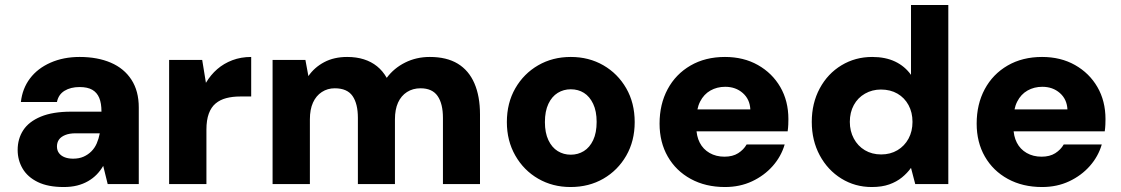

<svg xmlns="http://www.w3.org/2000/svg" viewBox="-20 -740 4509 772"><path d="M236 12Q173 12 132 -8Q91 -28 71 -62Q51 -96 51 -137Q51 -182 73.5 -216.5Q96 -251 144 -271Q192 -291 266 -291H388Q388 -325 379 -346.5Q370 -368 351 -379Q332 -390 300 -390Q264 -390 239.5 -375Q215 -360 209 -330H64Q70 -384 100.5 -424.5Q131 -465 183 -488Q235 -511 300 -511Q372 -511 425.5 -488Q479 -465 508.5 -419.5Q538 -374 538 -308V0H413L395 -73Q384 -54 369 -38.5Q354 -23 334 -11.5Q314 0 290 6Q266 12 236 12ZM274 -102Q298 -102 316 -110Q334 -118 347.5 -131.5Q361 -145 369 -163.5Q377 -182 381 -203V-204H284Q259 -204 242 -197Q225 -190 217 -178.5Q209 -167 209 -151Q209 -135 217.5 -124Q226 -113 240.5 -107.5Q255 -102 274 -102Z M660 0V-499H793L808 -407Q827 -439 853.5 -462Q880 -485 914.5 -498Q949 -511 990 -511V-352H945Q915 -352 890 -345.5Q865 -339 847 -324Q829 -309 819.5 -283Q810 -257 810 -219V0Z M1076 0V-499H1208L1220 -434Q1244 -469 1283.5 -490Q1323 -511 1376 -511Q1413 -511 1443 -501.5Q1473 -492 1496 -473.5Q1519 -455 1535 -427Q1564 -466 1609 -488.5Q1654 -511 1708 -511Q1776 -511 1820.5 -484Q1865 -457 1887.5 -405Q1910 -353 1910 -280V0H1761V-266Q1761 -323 1739.5 -354Q1718 -385 1671 -385Q1640 -385 1616.5 -370Q1593 -355 1580.5 -327.5Q1568 -300 1568 -260V0H1419V-266Q1419 -323 1397.5 -354Q1376 -385 1326 -385Q1297 -385 1274 -370Q1251 -355 1238.5 -327.5Q1226 -300 1226 -260V0Z M2274 12Q2202 12 2144 -21.5Q2086 -55 2052 -114.5Q2018 -174 2018 -249Q2018 -326 2052 -385Q2086 -444 2144 -477.5Q2202 -511 2275 -511Q2348 -511 2406 -477.5Q2464 -444 2498 -385Q2532 -326 2532 -249Q2532 -173 2498 -114Q2464 -55 2406 -21.5Q2348 12 2274 12ZM2275 -118Q2304 -118 2327.5 -132.5Q2351 -147 2365 -176.5Q2379 -206 2379 -250Q2379 -293 2365 -322.5Q2351 -352 2328 -366.5Q2305 -381 2275 -381Q2246 -381 2222.5 -366.5Q2199 -352 2185 -322.5Q2171 -293 2171 -249Q2171 -206 2185 -176.5Q2199 -147 2222.5 -132.5Q2246 -118 2275 -118Z M2895 12Q2817 12 2757.5 -20.5Q2698 -53 2665 -110.5Q2632 -168 2632 -243Q2632 -321 2664.5 -381.5Q2697 -442 2756.5 -476.5Q2816 -511 2895 -511Q2970 -511 3027.5 -478.5Q3085 -446 3117.5 -390Q3150 -334 3150 -261Q3150 -251 3149.5 -238.5Q3149 -226 3147 -212H2738V-300H2997Q2995 -341 2966.5 -366Q2938 -391 2896 -391Q2863 -391 2836.5 -376Q2810 -361 2795 -331.5Q2780 -302 2780 -257V-227Q2780 -193 2793.5 -166.5Q2807 -140 2833 -125Q2859 -110 2893 -110Q2926 -110 2948 -124Q2970 -138 2982 -159H3135Q3121 -111 3087 -72.5Q3053 -34 3004 -11Q2955 12 2895 12Z M3485 12Q3418 12 3363 -22Q3308 -56 3276 -115.5Q3244 -175 3244 -250Q3244 -325 3276 -384.5Q3308 -444 3363.5 -477.5Q3419 -511 3487 -511Q3540 -511 3579 -492.5Q3618 -474 3643 -439V-720H3793V0H3660L3643 -65Q3628 -44 3606.5 -26.5Q3585 -9 3555.5 1.5Q3526 12 3485 12ZM3523 -119Q3560 -119 3588.5 -136Q3617 -153 3633 -182.5Q3649 -212 3649 -250Q3649 -288 3633 -317.5Q3617 -347 3588.5 -363.5Q3560 -380 3522 -380Q3487 -380 3458 -363.5Q3429 -347 3413 -317.5Q3397 -288 3397 -250Q3397 -213 3413 -183Q3429 -153 3457.5 -136Q3486 -119 3523 -119Z M4170 12Q4092 12 4032.5 -20.5Q3973 -53 3940 -110.5Q3907 -168 3907 -243Q3907 -321 3939.5 -381.5Q3972 -442 4031.5 -476.5Q4091 -511 4170 -511Q4245 -511 4302.5 -478.5Q4360 -446 4392.5 -390Q4425 -334 4425 -261Q4425 -251 4424.5 -238.5Q4424 -226 4422 -212H4013V-300H4272Q4270 -341 4241.5 -366Q4213 -391 4171 -391Q4138 -391 4111.5 -376Q4085 -361 4070 -331.5Q4055 -302 4055 -257V-227Q4055 -193 4068.5 -166.5Q4082 -140 4108 -125Q4134 -110 4168 -110Q4201 -110 4223 -124Q4245 -138 4257 -159H4410Q4396 -111 4362 -72.5Q4328 -34 4279 -11Q4230 12 4170 12Z"/></svg>

Font: DM Sans 20pt Black
Style: Regular
Weight: 900
Version: Version 4.004;gftools[0.9.30]